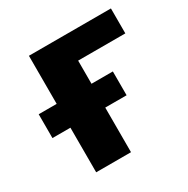

<svg xmlns="http://www.w3.org/2000/svg" viewBox="-125 -629 724 740"><g transform="rotate(-30 237.0 -259.0)"><path d="M252.5 -407.5V-304.5H347.5V-198.5H252.5V0H97.5V-198.5H17.5V-304.5H97.5V-518.5H462.5V-407.5Z"/></g></svg>

Font: Lato
Style: Regular
Weight: 900
Designer: Lukasz Dziedzic with Adam Twardoch and Botio Nikoltchev
Foundry: tyPoland Lukasz Dziedzic
Version: Version 2.010; 2014-09-01; http://www.latofonts.com/; ttfaut